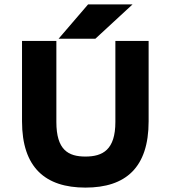

<svg xmlns="http://www.w3.org/2000/svg" viewBox="-20 -840 775 872"><path d="M368 12C551 12 655 -79 655 -289V-654H504V-286C504 -160 447 -129 368 -129C290 -129 236 -159 236 -286V-654H80V-289C80 -79 186 12 368 12ZM380 -820 246 -664H413L582 -820Z"/></svg>

Font: Falling Sky
Style: ExBd
Weight: 400
Designer: Paul D. Hunt
Foundry: Adobe Systems Incorporated
Version: Version 1.02